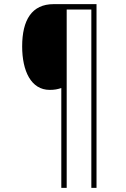

<svg xmlns="http://www.w3.org/2000/svg" viewBox="-20 -780 609 927"><path d="M446 127V-760H239C134 -760 87 -684 87 -556C87 -437 130 -346 220 -346C243 -346 258 -349 276 -355V127H302V-734H421V127Z"/></svg>

Font: Noto Sans Gujarati UI SemiCondensed Thin
Style: Regular
Weight: 100
Width: 4
Designer: Jelle Bosma - Monotype Design Team, Universal Thirst
Foundry: Monotype Imaging Inc.
Version: Version 2.106